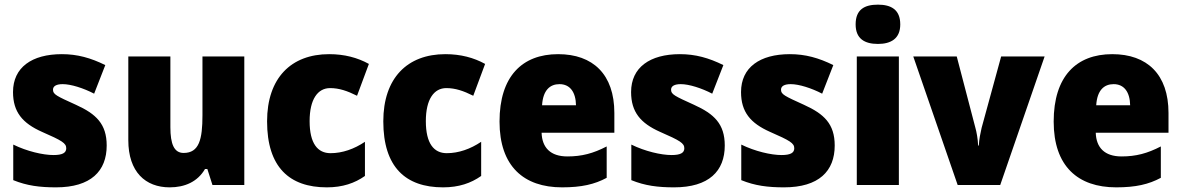

<svg xmlns="http://www.w3.org/2000/svg" viewBox="-20 -889 5083 826"><path d="M439 -263C439 -356 393 -399 307 -438C223 -476 208 -483 208 -503C208 -519 223 -527 250 -527C285 -527 339 -510 385 -486L433 -609C370 -640 313 -656 246 -656C117 -656 36 -599 36 -493C36 -407 77 -359 160 -322C247 -284 265 -273 265 -251C265 -231 248 -222 210 -222C165 -222 96 -238 37 -267V-114C96 -90 151 -83 221 -83C371 -83 439 -153 439 -263Z M1031 -646H851V-393C851 -290 837 -231 770 -231C729 -231 713 -269 713 -342V-646H532V-286C532 -149 606 -83 710 -83C775 -83 830 -107 862 -162H872L894 -93H1031Z M1386 -83C1454 -83 1506 -101 1550 -132V-279C1504 -248 1453 -230 1402 -230C1347 -230 1312 -271 1312 -368C1312 -462 1347 -510 1400 -510C1439 -510 1474 -498 1516 -477L1567 -614C1518 -641 1462 -656 1396 -656C1232 -656 1129 -553 1129 -367C1129 -170 1225 -83 1386 -83Z M1886 -83C1954 -83 2006 -101 2050 -132V-279C2004 -248 1953 -230 1902 -230C1847 -230 1812 -271 1812 -368C1812 -462 1847 -510 1900 -510C1939 -510 1974 -498 2016 -477L2067 -614C2018 -641 1962 -656 1896 -656C1732 -656 1629 -553 1629 -367C1629 -170 1725 -83 1886 -83Z M2381 -656C2226 -656 2129 -560 2129 -366C2129 -174 2233 -83 2398 -83C2482 -83 2538 -96 2590 -124V-259C2532 -229 2483 -216 2421 -216C2348 -216 2312 -254 2310 -318H2623V-403C2623 -569 2531 -656 2381 -656ZM2387 -527C2432 -527 2457 -493 2458 -436H2312C2316 -501 2346 -527 2387 -527Z M3098 -263C3098 -356 3052 -399 2966 -438C2882 -476 2867 -483 2867 -503C2867 -519 2882 -527 2909 -527C2944 -527 2998 -510 3044 -486L3092 -609C3029 -640 2972 -656 2905 -656C2776 -656 2695 -599 2695 -493C2695 -407 2736 -359 2819 -322C2906 -284 2924 -273 2924 -251C2924 -231 2907 -222 2869 -222C2824 -222 2755 -238 2696 -267V-114C2755 -90 2810 -83 2880 -83C3030 -83 3098 -153 3098 -263Z M3571 -263C3571 -356 3525 -399 3439 -438C3355 -476 3340 -483 3340 -503C3340 -519 3355 -527 3382 -527C3417 -527 3471 -510 3517 -486L3565 -609C3502 -640 3445 -656 3378 -656C3249 -656 3168 -599 3168 -493C3168 -407 3209 -359 3292 -322C3379 -284 3397 -273 3397 -251C3397 -231 3380 -222 3342 -222C3297 -222 3228 -238 3169 -267V-114C3228 -90 3283 -83 3353 -83C3503 -83 3571 -153 3571 -263Z M3757 -869C3699 -869 3661 -848 3661 -784C3661 -722 3700 -700 3757 -700C3812 -700 3853 -722 3853 -784C3853 -848 3813 -869 3757 -869ZM3847 -646H3666V-93H3847Z M4100 -93H4283L4474 -646H4287L4203 -339C4198 -317 4192 -289 4191 -263H4188C4187 -291 4181 -323 4176 -340L4096 -646H3909Z M4765 -656C4610 -656 4513 -560 4513 -366C4513 -174 4617 -83 4782 -83C4866 -83 4922 -96 4974 -124V-259C4916 -229 4867 -216 4805 -216C4732 -216 4696 -254 4694 -318H5007V-403C5007 -569 4915 -656 4765 -656ZM4771 -527C4816 -527 4841 -493 4842 -436H4696C4700 -501 4730 -527 4771 -527Z"/></svg>

Font: Noto Sans Kannada UI SemiCondensed Black
Style: Regular
Weight: 900
Width: 4
Designer: Jelle Bosma - Monotype Design Team
Foundry: Monotype Imaging Inc.
Version: Version 2.005